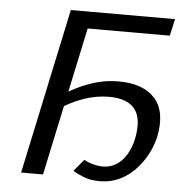

<svg xmlns="http://www.w3.org/2000/svg" viewBox="-49 -706 723 760"><g transform="rotate(5 312.0 -325.5)"><path d="M62 0 202 -658H289L149 0ZM374 7Q337 7 310 -4Q283 -15 268 -25L307 -72Q322 -63 343 -57.5Q364 -52 382 -52Q412 -52 435.5 -67Q459 -82 475 -108.5Q491 -135 499 -169Q516 -251 486.5 -290Q457 -329 383 -329Q333 -329 282.5 -311.5Q232 -294 185 -262L172 -305Q213 -333 252.5 -352.5Q292 -372 332.5 -382.5Q373 -393 415 -393Q514 -393 560.5 -340.5Q607 -288 586 -186Q578 -151 559.5 -116.5Q541 -82 514 -54Q487 -26 452 -9.5Q417 7 374 7ZM228 -591 242 -658H616L601 -591Z"/></g></svg>

Font: Ysabeau Infant Medium
Style: Italic
Weight: 500
Italic angle: -12°
Designer: Christian Thalmann (Catharsis Fonts)
Version: Version 2.001;gftools[0.9.30]; featfreeze: ss01,ss02,lnum